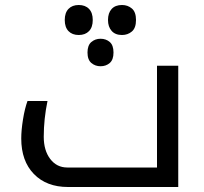

<svg xmlns="http://www.w3.org/2000/svg" viewBox="-20 -748 818 768"><path d="M252 0Q166 0 115.5 -52Q65 -104 65 -194Q65 -227 72 -270.5Q79 -314 90 -344H170Q155 -272 155 -201Q155 -146 181 -112Q207 -78 249 -78H608V-485H693V0ZM468 -728Q491 -728 507.5 -714Q524 -700 524 -668Q524 -636 507.5 -622Q491 -608 468 -608Q441 -608 426.5 -624.5Q412 -641 412 -668Q412 -696 426.5 -712Q441 -728 468 -728ZM295 -728Q321 -728 336 -712.5Q351 -697 351 -668Q351 -639 336 -623.5Q321 -608 295 -608Q269 -608 254 -623.5Q239 -639 239 -668Q239 -697 254 -712.5Q269 -728 295 -728ZM382 -593Q404 -593 419 -580Q434 -567 434 -538Q434 -509 419 -496Q404 -483 382 -483Q361 -483 345.5 -496Q330 -509 330 -538Q330 -567 345.5 -580Q361 -593 382 -593Z"/></svg>

Font: Noto Kufi Arabic
Style: Regular
Weight: 400
Designer: Monotype Design Team, David Williams, Khaled Hosny
Foundry: Google LLC
Version: Version 2.109; ttfautohint (v1.8.4.7-5d5b)